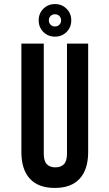

<svg xmlns="http://www.w3.org/2000/svg" viewBox="-20 -914 533 943"><path d="M195 -700V-160Q195 -122 210.5 -107Q226 -92 252 -92Q278 -92 293.5 -107Q309 -122 309 -160V-700H413V-167Q413 -82 371.5 -36.5Q330 9 249 9Q168 9 126.5 -36.5Q85 -82 85 -167V-700ZM170 -814Q170 -848 193 -871Q216 -894 250 -894Q284 -894 307 -871Q330 -848 330 -814Q330 -780 307 -757Q284 -734 250 -734Q216 -734 193 -757Q170 -780 170 -814ZM220 -814Q220 -801 228.5 -792.5Q237 -784 250 -784Q263 -784 271.5 -792.5Q280 -801 280 -814Q280 -827 271.5 -835.5Q263 -844 250 -844Q237 -844 228.5 -835.5Q220 -827 220 -814Z"/></svg>

Font: Bebas Neue Bold
Style: Regular
Weight: 700
Designer: Ryoichi Tsunekawa & LGV (GE)
Foundry: Free Software Foundation, Inc.
Version: Version 1.003 August 13, 2016